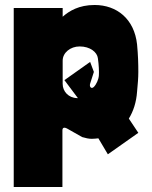

<svg xmlns="http://www.w3.org/2000/svg" viewBox="-20 -549 609 769"><path d="M35 200H230V-27C230 -37 236 -41 249 -34L309 0C322 4 336 7 347 7C356 7 365 6 374 5L412 69L534 -17L496 -74C514 -103 526 -139 529 -182C532 -214 534 -237 534 -261C534 -296 533 -328 529 -371C518 -473 448 -529 359 -529C296 -529 257 -505 231 -482V-517H35ZM289 -156C254 -157 231 -183 231 -213V-306C231 -338 262 -363 299 -363C341 -363 369 -340 372 -316C376 -288 377 -262 376 -247C375 -231 366 -211 356 -201C346 -191 337 -201 341 -214L356 -261L341 -301L238 -228L292 -156Z"/></svg>

Font: Finlandica Black
Style: Regular
Weight: 900
Designer: Niklas Ekholm, Juho Hiilivirta, Jaakko Suomalainen
Foundry: Helsinki Type Studio
Version: Version 2.000;Glyphs 3.2 (3202)